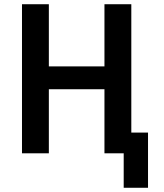

<svg xmlns="http://www.w3.org/2000/svg" viewBox="-20 -725 777 908"><path d="M565 163V0H476V-98H680V163ZM84 0V-705H211V-411H474V-705H601V0H474V-303H211V0Z"/></svg>

Font: Nunito Sans 7pt Condensed
Style: Bold
Weight: 700
Width: 3
Designer: Vernon Adams
Foundry: Vernon Adams
Version: Version 3.101;gftools[0.9.27]